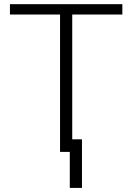

<svg xmlns="http://www.w3.org/2000/svg" viewBox="-20 -731 637 924"><path d="M568.8 -661.1H327.6V0H269V-661.1H27.8V-710.9H568.8ZM374.5 173.3H315.9V-60.5H374.5Z"/></svg>

Font: Franko
Style: Light
Weight: 300
Designer: Google
Version: Version 1.200310; 2013